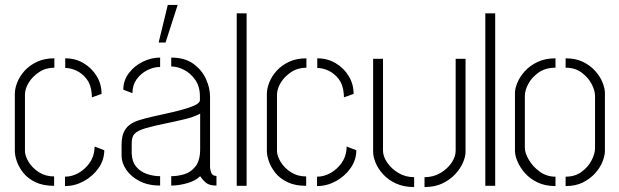

<svg xmlns="http://www.w3.org/2000/svg" viewBox="-20 -752 2506 777"><path d="M199 0Q154 0 123 -15Q92 -30 74 -53Q56 -76 48 -99.5Q40 -123 40 -141V-372Q40 -394 50 -419Q60 -444 80 -466Q100 -488 130 -502Q160 -516 200 -516V-478Q165 -478 138 -460Q111 -442 96 -417Q81 -392 81 -369V-141Q81 -121 96 -96.5Q111 -72 137.5 -55Q164 -38 199 -38ZM243 1V-37Q271 -37 297 -51.5Q323 -66 341 -90.5Q359 -115 362 -145L363 -159L402 -144Q402 -105 379 -72Q356 -39 319.5 -19Q283 1 243 1ZM352 -358 351 -374Q348 -410 330.5 -432.5Q313 -455 289.5 -466Q266 -477 244 -477V-516Q285 -516 318 -496.5Q351 -477 371 -444.5Q391 -412 391 -372Z M622 -580 659 -732H699L650 -580ZM628 -1Q580 -1 545 -19Q510 -37 491 -65Q472 -93 472 -121V-167Q472 -184 475.5 -200.5Q479 -217 489.5 -231.5Q500 -246 521 -257Q537 -265 568.5 -273Q600 -281 637.5 -289Q675 -297 709.5 -306Q744 -315 766.5 -325Q789 -335 789 -347V-363Q789 -402 770 -429Q751 -456 724.5 -469.5Q698 -483 673 -483V-519Q727 -519 761.5 -494.5Q796 -470 813 -433.5Q830 -397 830 -361V-74Q830 -68 834.5 -54Q839 -40 856 -40V-1Q827 -1 813.5 -12.5Q800 -24 790 -39Q771 -20 737 -10.5Q703 -1 673 -1V-39Q699 -39 726 -47Q753 -55 771.5 -79Q790 -103 790 -149V-292Q766 -279 727 -269.5Q688 -260 646 -251.5Q604 -243 570.5 -233.5Q537 -224 524 -210Q513 -199 513 -171V-132Q514 -98 531 -77.5Q548 -57 574.5 -48Q601 -39 628 -39ZM516 -375 479 -389Q479 -426 501 -455.5Q523 -485 557.5 -502Q592 -519 628 -519V-481Q601 -481 575 -467.5Q549 -454 532.5 -430.5Q516 -407 516 -375Z M938 0V-698H978V0Z M1219 0Q1174 0 1143 -15Q1112 -30 1094 -53Q1076 -76 1068 -99.5Q1060 -123 1060 -141V-372Q1060 -394 1070 -419Q1080 -444 1100 -466Q1120 -488 1150 -502Q1180 -516 1220 -516V-478Q1185 -478 1158 -460Q1131 -442 1116 -417Q1101 -392 1101 -369V-141Q1101 -121 1116 -96.5Q1131 -72 1157.5 -55Q1184 -38 1219 -38ZM1263 1V-37Q1291 -37 1317 -51.5Q1343 -66 1361 -90.5Q1379 -115 1382 -145L1383 -159L1422 -144Q1422 -105 1399 -72Q1376 -39 1339.5 -19Q1303 1 1263 1ZM1372 -358 1371 -374Q1368 -410 1350.5 -432.5Q1333 -455 1309.5 -466Q1286 -477 1264 -477V-516Q1305 -516 1338 -496.5Q1371 -477 1391 -444.5Q1411 -412 1411 -372Z M1698 5V-35Q1734 -35 1762.5 -52Q1791 -69 1807.5 -93.5Q1824 -118 1824 -142V-514H1864V-137Q1864 -119 1854 -95Q1844 -71 1823 -48Q1802 -25 1771 -10Q1740 5 1698 5ZM1656 5Q1614 5 1582.5 -9.5Q1551 -24 1530.5 -46.5Q1510 -69 1500 -93.5Q1490 -118 1490 -137V-514H1530V-142Q1530 -119 1547 -94Q1564 -69 1592.5 -52Q1621 -35 1656 -35Z M1944 0V-698H1984V0Z M2228 1Q2186 1 2155 -14Q2124 -29 2104 -52Q2084 -75 2074 -99Q2064 -123 2064 -141V-376Q2064 -394 2074 -418Q2084 -442 2104.5 -464.5Q2125 -487 2156 -501.5Q2187 -516 2228 -516V-478Q2188 -478 2160.5 -459Q2133 -440 2118.5 -413.5Q2104 -387 2104 -363V-154Q2104 -133 2120 -105.5Q2136 -78 2164 -57.5Q2192 -37 2228 -37ZM2269 1V-37Q2307 -37 2333.5 -56.5Q2360 -76 2374 -103Q2388 -130 2388 -152V-363Q2388 -386 2374 -412.5Q2360 -439 2333.5 -458.5Q2307 -478 2269 -478V-516Q2310 -516 2339.5 -501.5Q2369 -487 2389 -464.5Q2409 -442 2418.5 -418Q2428 -394 2428 -376V-141Q2428 -123 2418.5 -98.5Q2409 -74 2389 -51.5Q2369 -29 2339.5 -14Q2310 1 2269 1Z"/></svg>

Font: Stick No Bills ExtraLight
Style: Regular
Weight: 200
Designer: Kosala Senevirathne, Siva Puranthara, Lasantha Premarathna, Tharique Azeez
Foundry: mooniak
Version: Version 2.000